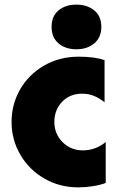

<svg xmlns="http://www.w3.org/2000/svg" viewBox="-20 -797 498 830"><path d="M320 -552Q237 -552 170.5 -513.5Q104 -475 67 -410.5Q30 -346 30 -270Q30 -193 68 -128Q106 -63 172 -25Q238 13 318 13Q348 13 380.5 8Q413 3 437 -6V-183Q393 -147 338 -147Q286 -147 250.5 -182.5Q215 -218 215 -270Q215 -322 248.5 -357Q282 -392 335 -392Q363 -392 386 -382.5Q409 -373 432 -355V-537Q390 -552 320 -552ZM203 -681Q203 -635 233 -609.5Q263 -584 310 -584Q357 -584 387.5 -609.5Q418 -635 418 -681Q418 -727 387.5 -752Q357 -777 310 -777Q263 -777 233 -752Q203 -727 203 -681Z"/></svg>

Font: Geom Black
Style: Bold
Weight: 900
Version: Version 1.102